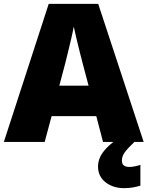

<svg xmlns="http://www.w3.org/2000/svg" viewBox="-20 -737 766 997"><path d="M515 0 480 -134H248L212 0H0L233 -717H490L726 0ZM409 -409Q404 -428 395 -463.5Q386 -499 377 -537Q368 -575 363 -599Q359 -575 350.5 -539Q342 -503 333.5 -468Q325 -433 319 -409L288 -292H440ZM613 97Q613 115 623.5 122.5Q634 130 651 130Q664 130 681.5 126.5Q699 123 709 119V227Q693 232 672 236Q651 240 624 240Q567 240 528 209.5Q489 179 489 127Q489 104 499 80.5Q509 57 534 31Q559 5 603 -25L678 0Q644 32 628.5 53Q613 74 613 97Z"/></svg>

Font: Noto Sans Devanagari Black
Style: Regular
Weight: 900
Version: Version 2.003